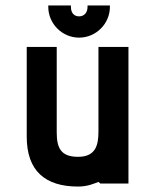

<svg xmlns="http://www.w3.org/2000/svg" viewBox="-20 -673 530 704"><path d="M383 -653H301V-648C301 -626 288 -613 270 -613C254 -613 240 -623 240 -648V-653H157V-648C157 -586 208 -535 270 -535C332 -535 383 -586 383 -648ZM451 0V-501H341V-192C341 -142 332 -98 266 -98C202 -98 188 -132 188 -188V-501H78V-172C78 -47 145 11 266 11C302 11 325 0 341 -6L348 0Z"/></svg>

Font: Advent Pro
Style: Bold
Weight: 700
Designer: Andreas Kalpakidis
Foundry: Andreas Kalpakidis
Version: Version 2.002 2008